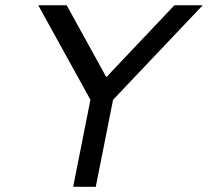

<svg xmlns="http://www.w3.org/2000/svg" viewBox="-20 -718 799 738"><path d="M650.4 -697.8H759.3L414.6 -334.5L348.1 0H261.2L327.6 -334.5L127 -697.8H236.3L388.7 -421.4Z"/></svg>

Font: Qaz
Style: Italic
Weight: 400
Italic angle: -11.25°
Designer: GGBotNet
Foundry: f0n7
Version: 0.70